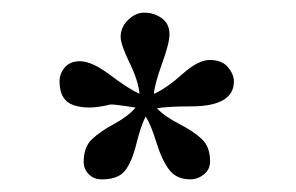

<svg xmlns="http://www.w3.org/2000/svg" viewBox="-20 -738 473 307"><path d="M196.8 -565.9Q160.6 -571.8 155.8 -570.8Q121.6 -562 98.4 -569.6Q75.2 -577.1 75.2 -607.9Q75.2 -620.1 83.5 -630.1Q91.8 -640.1 107.9 -640.1Q127 -640.1 156 -618.2Q185.1 -596.2 203.1 -587.9Q201.2 -608.9 187 -637.9Q172.9 -667 172.9 -679.2Q172.9 -694.3 184.8 -706.1Q196.8 -717.8 210.9 -717.8Q226.1 -717.8 238.5 -709Q251 -700.2 251 -683.1Q251 -668.9 239 -636Q227.1 -603 226.1 -587.9Q246.1 -596.7 271.5 -619.4Q296.9 -642.1 314.9 -642.1Q335 -642.1 344.5 -630.6Q354 -619.1 354 -607.9Q354 -567.9 285.2 -567.9Q249 -567.9 231 -564.9Q243.2 -551.8 266.6 -539.8Q290 -527.8 303 -515.4Q315.9 -502.9 315.9 -480Q315.9 -466.8 305.9 -459Q295.9 -451.2 284.2 -451.2Q262.2 -451.2 250.5 -466.6Q238.8 -481.9 230 -510.5Q221.2 -539.1 212.9 -551.8Q205.1 -536.6 198 -507.8Q190.9 -479 179.9 -465.1Q168.9 -451.2 143.1 -451.2Q129.9 -451.2 121.8 -459.5Q113.8 -467.8 113.8 -479Q113.8 -502.9 127 -515.4Q140.1 -527.8 162.4 -539.8Q184.6 -551.8 196.8 -565.9Z"/></svg>

Font: Linux Biolinum O
Style: Bold
Weight: 700
Designer: Philipp H. Poll
Foundry: Philipp H. Poll
Version: Version 1.3.2